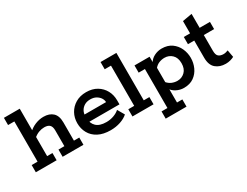

<svg xmlns="http://www.w3.org/2000/svg" viewBox="-73 -1093 2279 1774"><g transform="rotate(-30 1066.5 -206.0)"><path d="M14 0V-77H77V-506H10V-583H179V-338L159 -335Q197 -373 241.5 -391Q286 -409 330 -409Q393 -409 429 -375.5Q465 -342 465 -271V-77H522V0H300V-77H363V-245Q363 -285 345 -303Q327 -321 288 -321Q259 -321 229 -310Q199 -299 167 -271L179 -303V-77H236V0Z M809 10Q731 10 678 -18Q625 -46 598.5 -94Q572 -142 572 -200Q572 -258 598 -305Q624 -352 672 -380.5Q720 -409 785 -409Q851 -409 898.5 -380.5Q946 -352 971.5 -305Q997 -258 997 -200V-157H628V-237H900Q900 -259 886.5 -280.5Q873 -302 847.5 -317Q822 -332 785 -332Q748 -332 722.5 -316.5Q697 -301 683.5 -277Q670 -253 670 -228V-200Q670 -143 705 -109Q740 -75 812 -75Q854 -75 891 -88.5Q928 -102 952 -124L994 -51Q963 -23 914 -6.5Q865 10 809 10Z M1045 0V-77H1108V-506H1041V-583H1210V-77H1270V0Z M1297 -399H1458V-332H1452Q1472 -370 1510.5 -389.5Q1549 -409 1591 -409Q1655 -409 1697.5 -378.5Q1740 -348 1761.5 -300.5Q1783 -253 1783 -200Q1783 -147 1761.5 -99Q1740 -51 1697.5 -20.5Q1655 10 1591 10Q1549 10 1510.5 -10Q1472 -30 1452 -67H1466V94H1523V171H1301V94H1364V-322H1297ZM1571 -77Q1618 -77 1651 -109Q1684 -141 1684 -200Q1684 -259 1651 -290.5Q1618 -322 1571 -322Q1541 -322 1512.5 -310.5Q1484 -299 1461 -270L1466 -308V-87L1461 -129Q1484 -101 1512.5 -89Q1541 -77 1571 -77Z M2037 10Q1973 10 1931.5 -25.5Q1890 -61 1890 -140V-322H1823V-399H1890V-530L1992 -548V-399H2102V-322H1992V-154Q1992 -110 2011 -94Q2030 -78 2063 -78Q2077 -78 2089.5 -81.5Q2102 -85 2112 -89L2126 -12Q2110 -3 2086.5 3.5Q2063 10 2037 10Z"/></g></svg>

Font: Rokkitt SemiBold
Style: Regular
Weight: 600
Designer: Vernon Adams
Foundry: Vernon Adams
Version: Version 3.103